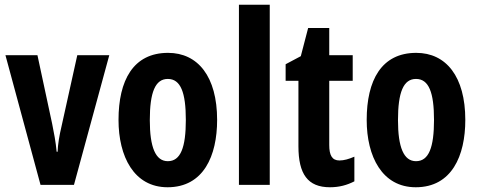

<svg xmlns="http://www.w3.org/2000/svg" viewBox="-20 -780 2019 810"><path d="M151 0H292L441 -547H306L240 -249C230 -207 224 -170 223 -140H219C215 -182 208 -219 200 -258L138 -547H3Z M896 -274C896 -457 815 -557 689 -557C542 -557 480 -441 480 -274C480 -120 545 10 687 10C839 10 896 -123 896 -274ZM612 -273C612 -391 635 -447 688 -447C742 -447 764 -390 764 -274C764 -158 742 -100 688 -100C636 -100 612 -159 612 -273Z M1118 0V-760H988V0Z M1412 -103C1381 -103 1369 -125 1369 -168V-439H1468V-547H1369V-662H1280L1249 -543L1185 -509V-439H1239V-163C1239 -46 1278 10 1372 10C1411 10 1444 1 1475 -15V-119C1452 -109 1431 -103 1412 -103Z M1943 -274C1943 -457 1862 -557 1736 -557C1589 -557 1527 -441 1527 -274C1527 -120 1592 10 1734 10C1886 10 1943 -123 1943 -274ZM1659 -273C1659 -391 1682 -447 1735 -447C1789 -447 1811 -390 1811 -274C1811 -158 1789 -100 1735 -100C1683 -100 1659 -159 1659 -273Z"/></svg>

Font: Noto Sans Myanmar UI ExtraCondensed
Style: Bold
Weight: 700
Width: 2
Designer: Monotype Design Team
Foundry: Monotype Imaging Inc.
Version: Version 2.103